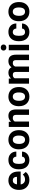

<svg xmlns="http://www.w3.org/2000/svg" viewBox="2092 -2870 788 5011"><g transform="rotate(-90 2485.5 -364.0)"><path d="M297.4 9.8C341.3 9.8 381.3 1.5 417.5 -15.6C453.6 -32.2 482.4 -55.7 503.4 -85.4L434.1 -163.1C403.3 -123.5 360.8 -104 306.6 -104C271.5 -104 242.7 -114.3 219.7 -135.3C196.8 -156.2 182.6 -183.6 178.2 -218.3H514.6V-275.9C514.6 -359.4 494.1 -424.3 452.6 -469.7C411.1 -515.1 354 -538.1 281.7 -538.1C233.4 -538.1 190.9 -526.9 153.3 -504.4C115.7 -481.4 86.4 -449.2 65.9 -407.7C45.4 -365.7 35.2 -318.4 35.2 -265.1V-251.5C35.2 -172.4 59.6 -108.9 108.4 -61.5C156.7 -14.2 219.7 9.8 297.4 9.8ZM281.2 -423.8C341.3 -423.8 374.5 -388.2 376 -325.7V-314.5H179.7C189.5 -384.8 225.1 -423.8 281.2 -423.8Z M814.5 -104C746.6 -104 713.9 -147.9 713.9 -256.8V-271.5C713.9 -378.9 747.6 -423.8 813.5 -423.8C840.3 -423.8 861.8 -415.5 877.9 -398.4C894 -381.3 902.8 -358.9 903.3 -331.5H1035.6C1035.2 -394 1014.6 -444.3 975.1 -481.9C935.1 -519.5 881.8 -538.1 815.9 -538.1C740.2 -538.1 681.2 -513.7 637.7 -465.3C594.2 -417 572.8 -352.1 572.8 -270.5V-261.2C572.8 -176.8 594.7 -110.4 638.2 -62.5C681.6 -14.2 741.2 9.8 816.9 9.8C857.4 9.8 894 1.5 927.7 -15.1C960.9 -31.2 987.3 -54.7 1006.3 -84.5C1025.4 -114.3 1035.2 -147 1035.6 -182.6H903.3C902.8 -158.7 894 -139.6 877.9 -125.5C861.8 -111.3 840.3 -104 814.5 -104Z M1094.2 -262.7C1094.2 -178.7 1117.2 -112.3 1162.6 -63.5C1208 -14.6 1268.6 9.8 1344.7 9.8C1420.9 9.8 1481.4 -14.6 1526.9 -64C1572.3 -112.8 1594.7 -177.7 1594.7 -258.8L1593.8 -294.9C1588.4 -369.6 1563.5 -429.2 1518.6 -472.7C1473.1 -516.1 1415 -538.1 1343.8 -538.1C1293.5 -538.1 1249.5 -526.9 1211.9 -504.4C1173.8 -481.9 1144.5 -450.2 1124.5 -409.2C1104.5 -368.2 1094.2 -321.3 1094.2 -269ZM1235.4 -258.8C1235.4 -371.6 1274.9 -423.8 1343.8 -423.8C1413.6 -423.8 1453.6 -367.2 1453.6 -269C1453.6 -153.8 1413.1 -104 1344.7 -104C1274.4 -104 1235.4 -158.7 1235.4 -258.8Z M1678.7 -528.3V0H1819.8V-372.6C1839.8 -406.2 1869.6 -423.3 1909.2 -423.3C1969.7 -423.3 1993.7 -397.9 1993.7 -337.9V0H2134.8V-341.3C2133.3 -472.2 2079.6 -538.1 1967.8 -538.1C1904.3 -538.1 1853.5 -514.6 1815.9 -467.3L1811.5 -528.3Z M2219.7 -262.7C2219.7 -178.7 2242.7 -112.3 2288.1 -63.5C2333.5 -14.6 2394 9.8 2470.2 9.8C2546.4 9.8 2606.9 -14.6 2652.3 -64C2697.8 -112.8 2720.2 -177.7 2720.2 -258.8L2719.2 -294.9C2713.9 -369.6 2689 -429.2 2644 -472.7C2598.6 -516.1 2540.5 -538.1 2469.2 -538.1C2418.9 -538.1 2375 -526.9 2337.4 -504.4C2299.3 -481.9 2270 -450.2 2250 -409.2C2230 -368.2 2219.7 -321.3 2219.7 -269ZM2360.8 -258.8C2360.8 -371.6 2400.4 -423.8 2469.2 -423.8C2539.1 -423.8 2579.1 -367.2 2579.1 -269C2579.1 -153.8 2538.6 -104 2470.2 -104C2399.9 -104 2360.8 -158.7 2360.8 -258.8Z M2807.1 -528.3V0H2948.2V-373.5C2966.3 -406.7 2995.1 -423.3 3035.2 -423.3C3093.3 -423.3 3114.7 -397.5 3114.7 -336.4V0H3255.9L3255.4 -362.8C3271.5 -403.3 3300.8 -423.3 3343.3 -423.3C3402.3 -423.3 3422.9 -397 3422.9 -336.9V0H3564.5V-337.4C3564.5 -471.7 3509.3 -538.1 3394.5 -538.1C3325.7 -538.1 3272.9 -511.2 3235.8 -457.5C3210.4 -511.2 3163.6 -538.1 3095.7 -538.1C3031.7 -538.1 2981.4 -515.1 2943.8 -469.2L2939.5 -528.3Z M3671.9 -665C3671.9 -643.6 3679.2 -626 3693.8 -612.3C3708 -598.6 3727.1 -591.8 3751 -591.8C3774.9 -591.8 3793.9 -598.6 3808.6 -612.3C3822.8 -626 3830.1 -643.6 3830.1 -665C3830.1 -686 3822.8 -703.6 3808.6 -717.3C3794.4 -731 3774.9 -737.8 3751 -737.8C3702.1 -737.8 3671.9 -707.5 3671.9 -665ZM3821.8 -528.3H3680.2V0H3821.8Z M4157.7 -104C4089.8 -104 4057.1 -147.9 4057.1 -256.8V-271.5C4057.1 -378.9 4090.8 -423.8 4156.7 -423.8C4183.6 -423.8 4205.1 -415.5 4221.2 -398.4C4237.3 -381.3 4246.1 -358.9 4246.6 -331.5H4378.9C4378.4 -394 4357.9 -444.3 4318.4 -481.9C4278.3 -519.5 4225.1 -538.1 4159.2 -538.1C4083.5 -538.1 4024.4 -513.7 3981 -465.3C3937.5 -417 3916 -352.1 3916 -270.5V-261.2C3916 -176.8 3938 -110.4 3981.4 -62.5C4024.9 -14.2 4084.5 9.8 4160.2 9.8C4200.7 9.8 4237.3 1.5 4271 -15.1C4304.2 -31.2 4330.6 -54.7 4349.6 -84.5C4368.7 -114.3 4378.4 -147 4378.9 -182.6H4246.6C4246.1 -158.7 4237.3 -139.6 4221.2 -125.5C4205.1 -111.3 4183.6 -104 4157.7 -104Z M4437.5 -262.7C4437.5 -178.7 4460.4 -112.3 4505.9 -63.5C4551.3 -14.6 4611.8 9.8 4688 9.8C4764.2 9.8 4824.7 -14.6 4870.1 -64C4915.5 -112.8 4938 -177.7 4938 -258.8L4937 -294.9C4931.6 -369.6 4906.7 -429.2 4861.8 -472.7C4816.4 -516.1 4758.3 -538.1 4687 -538.1C4636.7 -538.1 4592.8 -526.9 4555.2 -504.4C4517.1 -481.9 4487.8 -450.2 4467.8 -409.2C4447.8 -368.2 4437.5 -321.3 4437.5 -269ZM4578.6 -258.8C4578.6 -371.6 4618.2 -423.8 4687 -423.8C4756.8 -423.8 4796.9 -367.2 4796.9 -269C4796.9 -153.8 4756.3 -104 4688 -104C4617.7 -104 4578.6 -158.7 4578.6 -258.8Z"/></g></svg>

Font: Roboto
Style: Bold
Weight: 700
Designer: Google
Version: Version 2.137; 2017